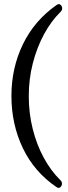

<svg xmlns="http://www.w3.org/2000/svg" viewBox="-20 -752 333 941"><path d="M257 165Q148 91 92 -26Q36 -143 36 -282Q36 -419 92.5 -535.5Q149 -652 258 -728Q268 -734 274 -730.5Q280 -727 283 -720Q289 -705 276 -693Q231 -649 196 -584.5Q161 -520 141 -442.5Q121 -365 121 -281Q121 -197 140.5 -119.5Q160 -42 195 22Q230 86 275 130Q288 142 282 157Q279 164 273 167.5Q267 171 257 165Z"/></svg>

Font: Alice
Style: Regular
Weight: 400
Designer: Ksenia Yerulevich
Foundry: Cyreal (http://www.cyreal.org/)
Version: Version 2.003; ttfautohint (v1.8.3)